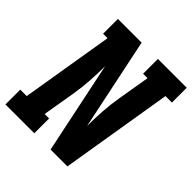

<svg xmlns="http://www.w3.org/2000/svg" viewBox="-200 -872 1008 1008"><g transform="rotate(45 304.5 -367.5)"><path d="M-1 0V-110H47L132 -625H99V-735H275L382 -223Q382 -277 385.5 -332Q389 -387 398 -441L429 -625H396V-735H610V-625H562L459 0H334L227 -512Q227 -458 223.5 -403Q220 -348 211 -294L180 -110H213V0Z"/></g></svg>

Font: Iosevka Curly Slab XBdExObl
Style: Regular
Weight: 800
Width: 7
Italic angle: -9°
Monospace: yes
Designer: Belleve Invis
Foundry: Belleve Invis
Version: Version 11.1.0; ttfautohint (v1.8.3)